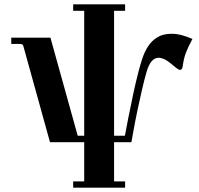

<svg xmlns="http://www.w3.org/2000/svg" viewBox="-20 -867 918 887"><path d="M32 -664V-693H213L339 -240H369V-817H318V-847H558V-817H507V-240H557Q563 -272 573 -323.5Q583 -375 595.5 -433Q608 -491 621 -541Q628 -567 637.5 -596.5Q647 -626 663.5 -652Q680 -678 706.5 -694.5Q733 -711 773 -711Q796 -711 821.5 -704Q847 -697 869 -687Q848 -648 838.5 -622.5Q829 -597 824 -561Q822 -544 811 -544Q807 -544 796 -552Q785 -560 770 -573Q738 -600 712 -600Q677 -600 658 -538Q647 -500 636 -452.5Q625 -405 615 -357.5Q605 -310 598 -270.5Q591 -231 587 -210H507V-29H558V0H318V-29H369V-210H211L89 -650Q87 -659 83.5 -661.5Q80 -664 70 -664Z"/></svg>

Font: Monomakh
Style: Regular
Weight: 400
Version: Version 1.200; ttfautohint (v1.8.4.7-5d5b)